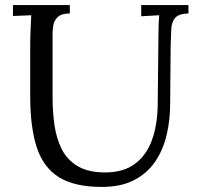

<svg xmlns="http://www.w3.org/2000/svg" viewBox="-20 -720 792 756"><path d="M255 -667Q222 -667 207.5 -653Q193 -639 190 -620.5Q187 -602 187 -588V-336Q187 -280 194.5 -227.5Q202 -175 223 -133Q244 -91 285.5 -66Q327 -41 394 -41Q466 -41 511.5 -75Q557 -109 578.5 -169Q600 -229 601 -307L604 -588Q604 -630 607 -660Q589 -659 571.5 -658Q554 -657 536 -656V-700H722V-667Q684 -666 670 -650Q656 -634 654.5 -607Q653 -580 652 -544L650 -312Q650 -247 636 -188Q622 -129 590.5 -83Q559 -37 507.5 -10.5Q456 16 381 16Q274 16 212.5 -22Q151 -60 125 -139Q99 -218 99 -341V-544Q99 -570 100.5 -605.5Q102 -641 103 -660Q85 -659 67 -658.5Q49 -658 31 -657V-700H255Z"/></svg>

Font: Lora
Style: Regular
Weight: 400
Designer: Olga Karpushina, Alexei Vanyashin (Cyrillic)
Foundry: Cyreal
Version: Version 3.005; ttfautohint (v1.8.4.7-5d5b)